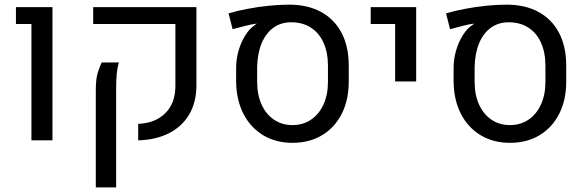

<svg xmlns="http://www.w3.org/2000/svg" viewBox="-20 -606 2533 829"><path d="M115.7 0V-502.4H48.8V-575.2H206.5V0Z M576.7 0V-71.3Q648.9 -73.7 693.1 -116.7Q737.3 -159.7 737.3 -235.4V-502.4H382.3V-575.2H828.1V-237.3Q828.1 -164.6 796.9 -111.8Q765.6 -59.1 709 -30.5Q652.3 -2 576.7 0ZM393.6 203.1V-215.8Q393.6 -265.1 401.9 -291.5Q410.2 -317.9 418.9 -336.4H493.2Q486.8 -314.5 484.1 -287.6Q481.4 -260.7 481.4 -221.2V203.1Z M1242.7 10.7Q1170.9 10.7 1116.2 -22.2Q1061.5 -55.2 1031 -114.7Q1000.5 -174.3 999.5 -253.4V-312Q999.5 -350.1 1010 -387Q1020.5 -423.8 1039.1 -453.4Q1057.6 -482.9 1081.1 -498.5Q1082.5 -499.5 1084.2 -500.7Q1085.9 -502 1087.9 -502.4L1087.4 -503.9Q1068.8 -502 1040.3 -494.6Q1011.7 -487.3 984.4 -480L966.8 -548.3Q1004.9 -559.6 1050.3 -568.1Q1095.7 -576.7 1141.8 -581.3Q1188 -585.9 1228 -585.9Q1308.6 -585.9 1366.2 -554.4Q1423.8 -522.9 1454.8 -464.1Q1485.8 -405.3 1485.8 -322.3V-253.4Q1485.8 -174.3 1455.6 -114.7Q1425.3 -55.2 1370.6 -22.2Q1315.9 10.7 1242.7 10.7ZM1242.7 -65.9Q1288.6 -65.9 1323 -89.4Q1357.4 -112.8 1376.7 -154.8Q1396 -196.8 1396 -252.9V-321.3Q1396 -379.9 1376.7 -422.1Q1357.4 -464.4 1321.8 -487.1Q1286.1 -509.8 1237.3 -509.8Q1193.4 -509.8 1160.9 -486.6Q1128.4 -463.4 1110.1 -420.2Q1091.8 -377 1090.3 -316.9V-252.9Q1090.3 -196.8 1109.4 -154.8Q1128.4 -112.8 1162.8 -89.4Q1197.3 -65.9 1242.7 -65.9Z M1686 -254.4V-502.4H1580.6V-575.2H1776.9V-254.4Z M2181.6 10.7Q2109.9 10.7 2055.2 -22.2Q2000.5 -55.2 1970 -114.7Q1939.5 -174.3 1938.5 -253.4V-312Q1938.5 -350.1 1949 -387Q1959.5 -423.8 1978 -453.4Q1996.6 -482.9 2020 -498.5Q2021.5 -499.5 2023.2 -500.7Q2024.9 -502 2026.9 -502.4L2026.4 -503.9Q2007.8 -502 1979.2 -494.6Q1950.7 -487.3 1923.3 -480L1905.8 -548.3Q1943.8 -559.6 1989.3 -568.1Q2034.7 -576.7 2080.8 -581.3Q2127 -585.9 2167 -585.9Q2247.6 -585.9 2305.2 -554.4Q2362.8 -522.9 2393.8 -464.1Q2424.8 -405.3 2424.8 -322.3V-253.4Q2424.8 -174.3 2394.5 -114.7Q2364.3 -55.2 2309.6 -22.2Q2254.9 10.7 2181.6 10.7ZM2181.6 -65.9Q2227.5 -65.9 2262 -89.4Q2296.4 -112.8 2315.7 -154.8Q2335 -196.8 2335 -252.9V-321.3Q2335 -379.9 2315.7 -422.1Q2296.4 -464.4 2260.7 -487.1Q2225.1 -509.8 2176.3 -509.8Q2132.3 -509.8 2099.9 -486.6Q2067.4 -463.4 2049.1 -420.2Q2030.8 -377 2029.3 -316.9V-252.9Q2029.3 -196.8 2048.3 -154.8Q2067.4 -112.8 2101.8 -89.4Q2136.2 -65.9 2181.6 -65.9Z"/></svg>

Font: Heebo
Style: Regular
Weight: 400
Designer: Oded Ezer
Foundry: Ezer Type House
Version: Version 3.100